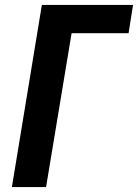

<svg xmlns="http://www.w3.org/2000/svg" viewBox="-20 -755 557 775"><path d="M28 0 149 -735H517L499 -621H269L166 0Z"/></svg>

Font: Iosevka Curly Heavy Oblique
Style: Regular
Weight: 900
Italic angle: -9°
Monospace: yes
Designer: Belleve Invis
Foundry: Belleve Invis
Version: Version 11.1.0; ttfautohint (v1.8.3)